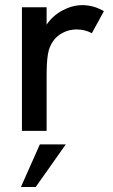

<svg xmlns="http://www.w3.org/2000/svg" viewBox="-20 -522 452 766"><path d="M67.5 0V-493H166V-423.5Q190 -459.5 229.5 -480.5Q269 -501.5 308.5 -501.5Q353.5 -501.5 394.5 -477.5L346.5 -389.5Q319 -404.5 286 -404.5Q249 -404.5 218.8 -384.2Q188.5 -364 175 -323Q166 -291.5 166 -224.5V0ZM63.5 224 139 54H242.5L122.5 224Z"/></svg>

Font: HK Grotesk Medium
Style: Regular
Weight: 500
Designer: Alfredo Marco Pradil
Foundry: Hanken Design Co.
Version: Version 3.001;FEAKit 1.0